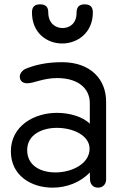

<svg xmlns="http://www.w3.org/2000/svg" viewBox="-20 -855 575 883"><path d="M105 -165C105 -235 172 -267 242 -267C316 -267 392 -232 392 -171C392 -102 311 -62 235 -62C167 -62 105 -93 105 -165ZM99 -539C82 -532 71 -516 71 -503C71 -480 88 -472 105 -472C136 -472 178 -496 243 -496C337 -496 393 -450 393 -381V-286C360 -319 299 -336 242 -336C137 -336 30 -276 30 -159C30 -47 124 8 222 8C286 8 350 -16 393 -62C393 -53 393 -47 394 -28C395 -9 407 8 431 8C455 8 468 -10 468 -29V-388C468 -489 398 -569 265 -569C196 -569 143 -557 99 -539ZM127 -798C127 -703 196 -655 266 -655C336 -655 407 -704 407 -798C407 -823 395 -835 369 -835C344 -835 332 -823 332 -795C332 -747 300 -726 268 -726C236 -726 202 -747 202 -798C202 -823 190 -835 164 -835C139 -835 127 -823 127 -798Z"/></svg>

Font: Numismatica Pro
Style: Regular
Weight: 400
Designer: Chris Hopkins
Foundry: Edward C. D. Hopkins
Version: Version 2.19D